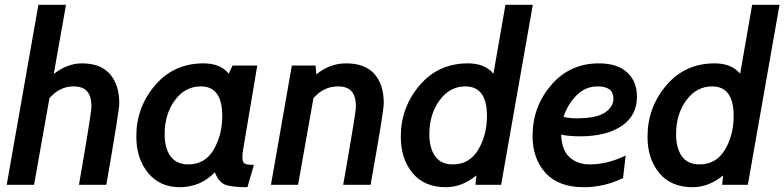

<svg xmlns="http://www.w3.org/2000/svg" viewBox="-20 -770 3268 800"><path d="M423 0H309Q361 -300 361 -325Q361 -369 343 -389.5Q325 -410 286 -410Q229 -410 186 -361L122 0H8L140 -750H255L204 -462Q261 -506 321 -506Q399 -506 438 -461.5Q477 -417 477 -339Q477 -310 423 0Z M1052 -497 994 -153Q990 -132 990 -115Q990 -94 999.5 -88.5Q1009 -83 1038 -83L1011 10Q943 10 917 -1Q891 -12 875 -52Q815 10 729 10Q646 10 597 -49.5Q548 -109 548 -202Q548 -323 626 -414.5Q704 -506 828 -506Q898 -506 933 -463L949 -497ZM817 -410Q751 -410 708.5 -352Q666 -294 666 -211Q666 -153 690.5 -119Q715 -85 765 -85Q834 -85 870 -146Q906 -207 906 -287Q906 -410 817 -410Z M1524 0H1410Q1463 -302 1463 -325Q1463 -369 1445 -389.5Q1427 -410 1388 -410Q1329 -410 1286 -361L1222 0H1109L1196 -497H1295L1298 -460Q1354 -506 1422 -506Q1500 -506 1539.5 -462.5Q1579 -419 1579 -340Q1579 -306 1524 0Z M2068 0H1961L1965 -39Q1905 10 1838 10Q1748 10 1699 -49Q1650 -108 1650 -200Q1650 -322 1728 -414Q1806 -506 1930 -506Q2000 -506 2036 -463L2086 -750H2200ZM1919 -410Q1854 -410 1811.5 -352Q1769 -294 1769 -211Q1769 -153 1793 -119Q1817 -85 1867 -85Q1936 -85 1972.5 -146Q2009 -207 2009 -287Q2009 -410 1919 -410Z M2634 -367Q2634 -288 2570 -245Q2506 -202 2398 -202Q2351 -202 2318 -209Q2321 -143 2354 -114Q2387 -85 2437 -85Q2511 -85 2587 -122L2576 -28Q2498 10 2413 10Q2307 10 2253 -49.5Q2199 -109 2199 -204Q2199 -325 2276.5 -415.5Q2354 -506 2476 -506Q2552 -506 2593 -468.5Q2634 -431 2634 -367ZM2470 -410Q2419 -410 2382 -372.5Q2345 -335 2328 -283Q2351 -277 2382 -277Q2465 -277 2500.5 -301Q2536 -325 2536 -359Q2536 -410 2470 -410Z M3096 0H2989L2993 -39Q2933 10 2866 10Q2776 10 2727 -49Q2678 -108 2678 -200Q2678 -322 2756 -414Q2834 -506 2958 -506Q3028 -506 3064 -463L3114 -750H3228ZM2947 -410Q2882 -410 2839.5 -352Q2797 -294 2797 -211Q2797 -153 2821 -119Q2845 -85 2895 -85Q2964 -85 3000.5 -146Q3037 -207 3037 -287Q3037 -410 2947 -410Z"/></svg>

Font: Cabin
Style: SemiBold Italic
Weight: 600
Designer: Pablo Impallari
Foundry: Pablo Impallari. www.impallari.com Igino Marini. www.ikern.com
Version: Version 1.005